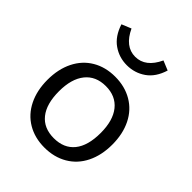

<svg xmlns="http://www.w3.org/2000/svg" viewBox="-207 -846 969 969"><g transform="rotate(45 277.5 -361.0)"><path d="M46 -246Q46 -322 74.5 -379.5Q103 -437 155.5 -468Q208 -499 277 -499Q346 -499 399 -468Q452 -437 480.5 -379.5Q509 -322 509 -246Q509 -170 480.5 -112.5Q452 -55 399 -24Q346 7 277 7Q208 7 155.5 -24Q103 -55 74.5 -112.5Q46 -170 46 -246ZM426 -246Q426 -335 387 -383.5Q348 -432 277 -432Q206 -432 167 -383.5Q128 -335 128 -246Q128 -156 166.5 -108Q205 -60 277 -60Q349 -60 387.5 -107.5Q426 -155 426 -246ZM112 -708 163 -729Q204 -641 277 -641Q350 -641 391 -729L442 -708Q422 -643 377.5 -612Q333 -581 277 -581Q222 -581 177.5 -612Q133 -643 112 -708Z"/></g></svg>

Font: wassup Sans
Style: Regular
Weight: 400
Version: Version 2.001